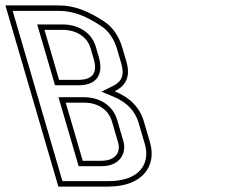

<svg xmlns="http://www.w3.org/2000/svg" viewBox="-172 -687 870 707"><path d="M44.2 -667H-152.1L42.9 0H226.7C356.2 0 404.8 -78.9 380.5 -162L357.7 -240C342.9 -290.7 307.1 -327.7 250.3 -351C294.1 -372.3 308.5 -408.3 293.7 -459L278.8 -510C265.8 -554.7 242.8 -587.7 209.9 -609C156.9 -643.3 106.3 -667 44.2 -667ZM116.8 -393H45.5L-8.3 -577H59.2C107.6 -577 148.9 -552.5 161.3 -510L173.3 -469C185.1 -428.6 178.3 -393 116.8 -393ZM201.4 -95H132.6L70.1 -309H137.6C187.6 -309 227.4 -283.9 240.2 -240L263 -162C273 -127.8 254.5 -95 201.4 -95ZM44.2 -647C100.9 -647 147.2 -625.8 199 -592.2C227.3 -573.8 247.6 -545.5 259.6 -504.4L274.5 -453.4C287.2 -409.9 276.7 -386.1 241.5 -369L201.4 -349.4L242.7 -332.5C295.3 -310.9 325.6 -278.7 338.5 -234.4L361.3 -156.4C364.8 -144.5 366.5 -132.9 366.6 -121.9C366.8 -68.4 327.9 -20 226.7 -20H57.9L-125.4 -647ZM116.8 -373C129.5 -373 140.8 -374.3 150.9 -377.2C201.2 -391.4 202.9 -439.1 192.5 -474.6L180.5 -515.6C165 -568.7 113.9 -597 59.2 -597H-35L30.5 -373ZM201.4 -75C213.1 -75 223.8 -76.4 233.6 -79.1C277.1 -91.5 292.9 -131.2 282.2 -167.6L259.4 -245.6C243.7 -299.4 194.3 -329 137.6 -329H43.4L117.6 -75Z"/></svg>

Font: Din Kursivschrift
Style: BreitLeftGho
Weight: 400
Version: Version 1.089